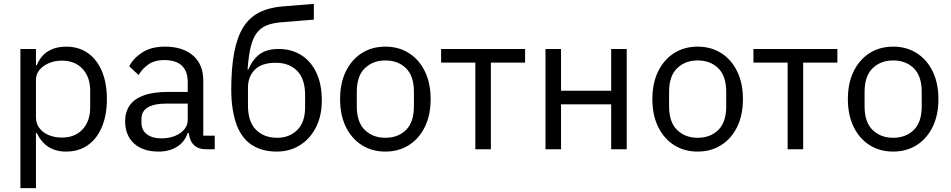

<svg xmlns="http://www.w3.org/2000/svg" viewBox="-20 -768 4896 988"><path d="M85 200V-516H165V-432H169Q189 -481 228 -504.5Q267 -528 320 -528Q385 -528 432 -495Q479 -462 504.5 -401.5Q530 -341 530 -258Q530 -176 504.5 -115Q479 -54 432 -21Q385 12 320 12Q267 12 229.5 -12Q192 -36 169 -84H165V200ZM298 -60Q366 -60 405 -102.5Q444 -145 444 -214V-302Q444 -371 405 -413.5Q366 -456 298 -456Q262 -456 231.5 -443Q201 -430 183 -408Q165 -386 165 -357V-165Q165 -132 183 -108.5Q201 -85 231.5 -72.5Q262 -60 298 -60Z M1085 0H1040Q1008 0 988 -13.5Q968 -27 959 -51Q950 -75 950 -106V-113L981 -84H946Q930 -37 890.5 -12.5Q851 12 797 12Q715 12 669.5 -30Q624 -72 624 -144Q624 -193 648 -226.5Q672 -260 720.5 -277.5Q769 -295 844 -295H946V-346Q946 -401 916 -430Q886 -459 824 -459Q778 -459 746 -438Q714 -417 693 -382L645 -427Q666 -468 712 -498Q758 -528 828 -528Q921 -528 973.5 -482Q1026 -436 1026 -354V-70H1085ZM946 -235H840Q772 -235 740 -215Q708 -195 708 -157V-136Q708 -98 736 -77Q764 -56 810 -56Q850 -56 880.5 -68.5Q911 -81 928.5 -102.5Q946 -124 946 -150Z M1403 12Q1333 12 1281 -19Q1229 -50 1200 -119Q1186 -155 1178 -202Q1170 -249 1170 -307Q1170 -418 1185 -497Q1200 -576 1231 -626.5Q1262 -677 1312.5 -703Q1363 -729 1433 -735L1595 -748V-667L1423 -653Q1379 -649 1349 -636Q1319 -623 1299.5 -596Q1280 -569 1269.5 -524Q1259 -479 1254 -411H1258Q1281 -464 1317.5 -490Q1354 -516 1414 -516Q1480 -516 1530 -484.5Q1580 -453 1608 -394Q1636 -335 1636 -251Q1636 -173 1606.5 -114Q1577 -55 1524.5 -21.5Q1472 12 1403 12ZM1407 -59Q1469 -59 1509.5 -99Q1550 -139 1550 -216V-279Q1550 -362 1509 -403.5Q1468 -445 1399 -445Q1327 -445 1291.5 -409.5Q1256 -374 1256 -317V-225Q1256 -142 1297 -100.5Q1338 -59 1407 -59Z M1963 12Q1894 12 1841.5 -21.5Q1789 -55 1759.5 -115.5Q1730 -176 1730 -258Q1730 -340 1759.5 -400.5Q1789 -461 1841.5 -494.5Q1894 -528 1963 -528Q2032 -528 2084.5 -494.5Q2137 -461 2166.5 -400.5Q2196 -340 2196 -258Q2196 -176 2166.5 -115.5Q2137 -55 2084.5 -21.5Q2032 12 1963 12ZM1963 -59Q2028 -59 2069 -99Q2110 -139 2110 -221V-295Q2110 -377 2069 -417Q2028 -457 1963 -457Q1899 -457 1857.5 -417Q1816 -377 1816 -295V-221Q1816 -139 1857.5 -99Q1899 -59 1963 -59Z M2426 0V-446H2250V-516H2682V-446H2506V0Z M2787 0V-516H2867V-301H3125V-516H3205V0H3125V-231H2867V0Z M3570 12Q3501 12 3448.5 -21.5Q3396 -55 3366.5 -115.5Q3337 -176 3337 -258Q3337 -340 3366.5 -400.5Q3396 -461 3448.5 -494.5Q3501 -528 3570 -528Q3639 -528 3691.5 -494.5Q3744 -461 3773.5 -400.5Q3803 -340 3803 -258Q3803 -176 3773.5 -115.5Q3744 -55 3691.5 -21.5Q3639 12 3570 12ZM3570 -59Q3635 -59 3676 -99Q3717 -139 3717 -221V-295Q3717 -377 3676 -417Q3635 -457 3570 -457Q3506 -457 3464.5 -417Q3423 -377 3423 -295V-221Q3423 -139 3464.5 -99Q3506 -59 3570 -59Z M4033 0V-446H3857V-516H4289V-446H4113V0Z M4576 12Q4507 12 4454.5 -21.5Q4402 -55 4372.5 -115.5Q4343 -176 4343 -258Q4343 -340 4372.5 -400.5Q4402 -461 4454.5 -494.5Q4507 -528 4576 -528Q4645 -528 4697.5 -494.5Q4750 -461 4779.5 -400.5Q4809 -340 4809 -258Q4809 -176 4779.5 -115.5Q4750 -55 4697.5 -21.5Q4645 12 4576 12ZM4576 -59Q4641 -59 4682 -99Q4723 -139 4723 -221V-295Q4723 -377 4682 -417Q4641 -457 4576 -457Q4512 -457 4470.5 -417Q4429 -377 4429 -295V-221Q4429 -139 4470.5 -99Q4512 -59 4576 -59Z"/></svg>

Font: IBM Plex Sans
Style: Regular
Weight: 400
Designer: Mike Abbink, Paul van der Laan, Pieter van Rosmalen
Foundry: Bold Monday
Version: Version 3.201